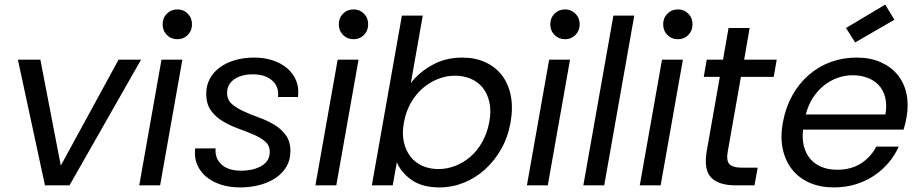

<svg xmlns="http://www.w3.org/2000/svg" viewBox="-20 -808 4013 837"><path d="M156 -548 245 -86 497 -548H595L283 0H176L58 -548Z M684 -548H775L678 0H587ZM754 -637Q726 -637 707.5 -655.5Q689 -674 689 -702Q689 -730 707.5 -748.5Q726 -767 754 -767Q780 -767 798.5 -748.5Q817 -730 817 -702Q817 -674 798.5 -655.5Q780 -637 754 -637Z M1246 -149Q1246 -112 1229.5 -83Q1213 -54 1183.5 -33.5Q1154 -13 1113.5 -2Q1073 9 1026 9Q981 9 943.5 -3Q906 -15 879.5 -37Q853 -59 839.5 -90.5Q826 -122 831 -161H920Q916 -119 945 -91.5Q974 -64 1031 -64Q1085 -64 1120.5 -85Q1156 -106 1156 -146Q1156 -174 1135.5 -191.5Q1115 -209 1084 -222Q1053 -235 1017.5 -248Q982 -261 951 -279.5Q920 -298 899.5 -326.5Q879 -355 879 -400Q879 -435 894.5 -464Q910 -493 937.5 -513.5Q965 -534 1003.5 -545.5Q1042 -557 1088 -557Q1133 -557 1170 -544.5Q1207 -532 1233 -509.5Q1259 -487 1271.5 -455.5Q1284 -424 1279 -385H1192Q1197 -430 1166.5 -457Q1136 -484 1082 -484Q1033 -484 1001.5 -462.5Q970 -441 970 -403Q970 -373 990.5 -355Q1011 -337 1041.5 -323Q1072 -309 1108 -296Q1144 -283 1174.5 -265Q1205 -247 1225.5 -219.5Q1246 -192 1246 -149Z M1452 -548H1543L1446 0H1355ZM1522 -637Q1494 -637 1475.5 -655.5Q1457 -674 1457 -702Q1457 -730 1475.5 -748.5Q1494 -767 1522 -767Q1548 -767 1566.5 -748.5Q1585 -730 1585 -702Q1585 -674 1566.5 -655.5Q1548 -637 1522 -637Z M1771 -446Q1806 -492 1864 -524.5Q1922 -557 1995 -557Q2051 -557 2095 -537Q2139 -517 2167.5 -480.5Q2196 -444 2206.5 -392Q2217 -340 2206 -276Q2195 -212 2165.5 -159.5Q2136 -107 2094.5 -69.5Q2053 -32 2002 -11.5Q1951 9 1896 9Q1821 9 1774.5 -23.5Q1728 -56 1710 -101L1692 0H1601L1732 -740H1823ZM2113 -276Q2122 -324 2113.5 -362Q2105 -400 2084.5 -425.5Q2064 -451 2032.5 -464.5Q2001 -478 1963 -478Q1926 -478 1890 -464Q1854 -450 1823.5 -424Q1793 -398 1771.5 -360.5Q1750 -323 1741 -275Q1732 -227 1740.5 -189Q1749 -151 1770 -124.5Q1791 -98 1822.5 -84.5Q1854 -71 1891 -71Q1929 -71 1965 -85Q2001 -99 2031 -125Q2061 -151 2082.5 -189.5Q2104 -228 2113 -276Z M2374 -548H2465L2368 0H2277ZM2444 -637Q2416 -637 2397.5 -655.5Q2379 -674 2379 -702Q2379 -730 2397.5 -748.5Q2416 -767 2444 -767Q2470 -767 2488.5 -748.5Q2507 -730 2507 -702Q2507 -674 2488.5 -655.5Q2470 -637 2444 -637Z M2654 -740H2745L2614 0H2523Z M2866 -548H2957L2860 0H2769ZM2936 -637Q2908 -637 2889.5 -655.5Q2871 -674 2871 -702Q2871 -730 2889.5 -748.5Q2908 -767 2936 -767Q2962 -767 2980.5 -748.5Q2999 -730 2999 -702Q2999 -674 2980.5 -655.5Q2962 -637 2936 -637Z M3118 -473H3048L3061 -548H3132L3156 -686H3248L3224 -548H3366L3353 -473H3210L3153 -150Q3145 -109 3159.5 -93Q3174 -77 3216 -77H3283L3269 0H3187Q3114 0 3080.5 -33.5Q3047 -67 3061 -150Z M3697 -480Q3663 -480 3631 -468.5Q3599 -457 3572 -435.5Q3545 -414 3524 -382Q3503 -350 3493 -309H3840Q3847 -351 3839 -383Q3831 -415 3811 -436.5Q3791 -458 3761.5 -469Q3732 -480 3697 -480ZM3898 -169Q3881 -131 3853.5 -98.5Q3826 -66 3790 -42Q3754 -18 3710 -4.5Q3666 9 3615 9Q3556 9 3510 -11Q3464 -31 3434 -68Q3404 -105 3392.5 -157.5Q3381 -210 3393 -275Q3405 -340 3434 -392Q3463 -444 3505.5 -481Q3548 -518 3601 -537.5Q3654 -557 3714 -557Q3774 -557 3819 -537Q3864 -517 3892.5 -482.5Q3921 -448 3931.5 -400Q3942 -352 3932 -297Q3928 -271 3919 -243H3481Q3476 -201 3485 -168.5Q3494 -136 3514 -113.5Q3534 -91 3563.5 -79.5Q3593 -68 3629 -68Q3691 -68 3734 -96Q3777 -124 3800 -169ZM3879 -722 3708 -623 3668 -686 3839 -788Z"/></svg>

Font: SVN-Poppins
Style: Italic
Weight: 400
Italic angle: -10°
Designer: Ninad Kale (Devanagari), Jonny Pinhorn (Latin)
Foundry: Indian Type Foundry
Version: Version 3.002 2017; ttfautohint (v1.8.3)